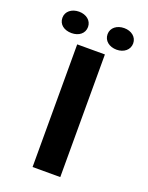

<svg xmlns="http://www.w3.org/2000/svg" viewBox="-162 -964 808 1046"><g transform="rotate(20 242.0 -441.0)"><path d="M322 0V-711H161.4V0ZM110.8 -758C153 -758 184.5 -782 184.5 -820C184.5 -857.1 152.3 -882 110.8 -882C69 -882 36 -857.6 36 -820C36 -781.4 67.8 -758 110.8 -758ZM372.6 -757C414.2 -757 446.3 -782.4 446.3 -820C446.3 -857.1 414.1 -882 372.6 -882C330.8 -882 297.8 -857.6 297.8 -820C297.8 -781.8 330.2 -757 372.6 -757Z"/></g></svg>

Font: Asimov
Style: Wid
Weight: 500
Designer: Google
Version: Version 2.000980; 2014